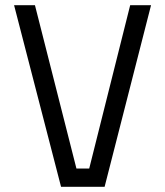

<svg xmlns="http://www.w3.org/2000/svg" viewBox="-20 -716 633 736"><path d="M479 -696H559L381 0H214L34 -696H114L273 -70H322Z"/></svg>

Font: TypoPRO Titillium Maps
Style: 400 wt
Weight: 400
Designer: Campivisivi
Foundry: Accademia di Belle Arti di Urbino and students of MA course of Visual design
Version: Version 001.001